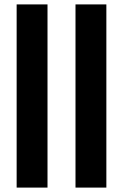

<svg xmlns="http://www.w3.org/2000/svg" viewBox="-20 -851 558 871"><path d="M55.5 0V-831H195.5V0ZM322.5 0V-831H462.5V0Z"/></svg>

Font: Merriweather 48pt
Style: Bold
Weight: 700
Version: Version 2.100